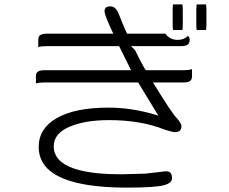

<svg xmlns="http://www.w3.org/2000/svg" viewBox="-20 -794 1040 872"><path d="M766.1 -773.9Q764.2 -766.6 764.2 -749V-682.6Q764.2 -666 766.1 -657.7H808.1Q810.1 -665 810.1 -682.6V-749Q810.1 -765.6 808.1 -773.9ZM915.5 -657.7Q917.5 -665 917.5 -682.6V-749Q917.5 -765.6 915.5 -773.9H873.5Q871.6 -764.6 871.6 -749V-682.6Q871.6 -666 873.5 -657.7ZM153.8 -580.6Q168.9 -584.5 191.4 -584.5H521L575.2 -475.1H180.7Q158.2 -475.1 149.4 -466.3Q143.1 -460 143.1 -448.2V-415.5Q158.2 -419.4 180.7 -419.4H607.4L699.2 -269L673.8 -276.4Q571.8 -305.2 472.7 -305.2Q319.3 -305.2 236.3 -256.8Q155.8 -210 155.8 -127Q155.8 -68.4 195.3 -28.8Q282.2 58.1 558.6 58.1Q680.2 58.1 724.1 47.4Q744.6 42 753.9 32.7Q761.2 25.4 761.2 14.6Q761.2 -2 753.9 -9.3Q747.6 -16.1 732.9 -16.1L640.1 -5.4L532.2 -2.4Q412.1 -2.4 339.4 -21.5Q238.3 -47.9 225.6 -111.8Q224.1 -120.6 224.1 -129.9Q224.1 -188.5 297.9 -219.2Q367.2 -248.5 475.6 -248.5Q620.1 -248.5 728.5 -205.1Q762.7 -194.3 772.5 -193.8Q790 -193.8 797.1 -200.9Q804.2 -208 804.2 -222.7Q804.2 -226.6 799.6 -235.1Q794.9 -243.7 782.7 -257.8Q770.5 -270 746.8 -305.7Q723.1 -341.3 674.8 -419.4H815.4Q841.8 -419.4 849.1 -433.1Q852.1 -439 852.1 -448.2V-480Q836.9 -475.1 815.4 -475.1H642.1L636.7 -482.9L614.7 -523.4L593.3 -566.4L574.7 -584.5H804.7Q831.1 -584.5 838.4 -598.1Q841.3 -604 841.3 -613.8Q841.3 -623.5 834 -631.3Q815.4 -612.8 787.1 -612.8Q751.5 -612.8 731 -641.1H557.1Q544.4 -668 535.9 -689Q527.3 -710 521.5 -725.6Q508.3 -760.7 488.3 -764.6Q485.4 -765.1 481.7 -765.1Q478 -765.1 474.4 -764.6Q470.7 -764.2 468.3 -763.2Q462.9 -761.7 460.4 -758.8Q454.6 -752.9 454.6 -741.2Q454.6 -739.3 456.3 -733.2Q458 -727.1 460.7 -719.2Q463.4 -711.4 467.3 -701.7Q475.1 -682.6 494.6 -641.1H191.4Q164.1 -641.1 156.7 -627.9Q153.8 -622.1 153.8 -613.3Z"/></svg>

Font: YuPearl-ExtraLight
Style: ExtraLight
Weight: 200
Designer: Max Yao
Foundry: Max-Everyday
Version: Version 1.011; ttfautohint (v1.8.3)